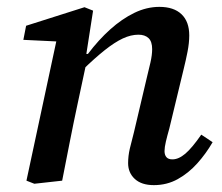

<svg xmlns="http://www.w3.org/2000/svg" viewBox="-20 -526 647 559"><path d="M80 9 57 0 150 -434 173 -404 48 -410 56 -451 226 -505 251 -495 230 -360 234 -355 206 -224Q194 -168 183 -112Q172 -56 161 0ZM428 13Q392 13 372.5 -5Q353 -23 353 -51Q353 -72 358 -93.5Q363 -115 370 -141L407 -298Q413 -322 418 -344Q423 -366 423 -383Q423 -405 412.5 -415Q402 -425 383 -425Q361 -425 337.5 -414Q314 -403 285 -380Q256 -357 219 -321L218 -369H236Q267 -410 301 -440.5Q335 -471 371 -488.5Q407 -506 444 -506Q486 -506 508.5 -484.5Q531 -463 531 -423Q531 -401 526 -375.5Q521 -350 515 -326L473 -152Q467 -131 463 -114Q459 -97 459 -86Q459 -75 464.5 -68.5Q470 -62 482 -62Q500 -62 519.5 -78.5Q539 -95 566 -134L599 -112Q580 -79 554.5 -50.5Q529 -22 497.5 -4.5Q466 13 428 13Z"/></svg>

Font: Source Serif 4 Medium
Style: Italic
Weight: 500
Italic angle: -12°
Designer: Frank Grießhammer
Foundry: Adobe Systems Incorporated
Version: Version 4.004;hotconv 1.0.116;makeotfexe 2.5.65601